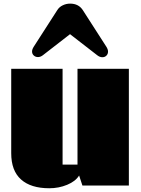

<svg xmlns="http://www.w3.org/2000/svg" viewBox="-20 -1009 768 1044"><path d="M41 0ZM163.1 -754.4 291.5 -954.1Q302.2 -971.2 321.3 -980.2Q340.3 -989.3 361.3 -989.3Q407.2 -989.3 430.2 -954.1L558.6 -754.4Q567.4 -740.2 567.4 -728.5Q567.4 -715.3 558.6 -706.5Q549.8 -697.8 536.6 -697.8Q522.5 -697.8 508.8 -708.5L360.8 -823.2L212.9 -708.5Q200.2 -698.7 186.5 -698.7Q172.9 -698.7 163.6 -707.3Q154.3 -715.8 154.3 -729Q154.3 -740.2 163.1 -754.4ZM248 14.6Q147.9 14.6 94.5 -33Q41 -80.6 41 -175.8V-634.8H320.3V-113.8H401.4V-634.8H680.7V0H428.2L410.2 -54.7Q390.6 -22.9 345.2 -4.2Q299.8 14.6 248 14.6Z"/></svg>

Font: Coda
Style: Heavy
Weight: 800
Version: Version 2.000; ttfautohint (v0.8) -r 50 -G 200 -x